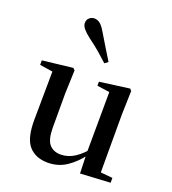

<svg xmlns="http://www.w3.org/2000/svg" viewBox="-152 -953 970 1083"><g transform="rotate(20 333.5 -411.5)"><path d="M258 16Q185 16 144.5 -29.5Q104 -75 105 -187L108 -492L134 -472L30 -488V-515L212 -536L223 -525L218 -385V-181Q218 -109 242.5 -80.5Q267 -52 311 -52Q355 -52 395.5 -78.5Q436 -105 468 -149L497 -103H458Q420 -51 370.5 -17.5Q321 16 258 16ZM451 11 447 -111V-113L449 -477L374 -488V-512L553 -536L563 -525L559 -385V-35L631 -28V1ZM387 -635 367 -620Q340 -645 310.5 -670.5Q281 -696 241 -725Q214 -746 200 -763Q186 -780 186 -796Q186 -817 199.5 -828Q213 -839 229 -839Q247 -839 262.5 -827Q278 -815 295 -786Q322 -740 344.5 -704Q367 -668 387 -635Z"/></g></svg>

Font: Noto Serif TC ExtraLight SemiBold
Style: Regular
Weight: 600
Version: Version 2.003-H1;hotconv 1.1.1;makeotfexe 2.6.0